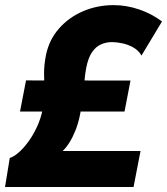

<svg xmlns="http://www.w3.org/2000/svg" viewBox="-44 -748 668 768"><path d="M-23.9 0 -4.9 -116.2Q9.3 -120.1 28.6 -136.2Q47.9 -152.3 67.4 -178.5Q86.9 -204.6 103 -238.5Q119.1 -272.5 127 -312Q134.8 -349.6 133.8 -383.3Q132.8 -417 132.3 -452.1Q131.8 -487.3 140.1 -528.8Q152.8 -589.4 192.1 -634Q231.4 -678.7 288.3 -703.1Q345.2 -727.5 410.2 -727.5Q462.4 -727.5 513.2 -710Q564 -692.4 604 -662.1L522 -525.9Q509.8 -546.9 488.5 -558.6Q467.3 -570.3 444.3 -575Q421.4 -579.6 403.8 -579.6Q380.4 -579.6 359.6 -570.3Q338.9 -561 323.7 -538.6Q308.6 -516.1 300.8 -476.1Q295.9 -450.2 293.9 -424.1Q292 -397.9 288.6 -365.5Q285.2 -333 275.9 -288.1Q269.5 -256.3 258.8 -228.8Q248 -201.2 235.1 -180.2Q222.2 -159.2 208.5 -146L207.5 -144H518.1L490.2 0ZM36.1 -301.8 60.1 -426.3 478 -425.8 454.1 -301.8Z"/></svg>

Font: Reddit Sans Black
Style: Italic
Weight: 900
Italic angle: -11.25°
Designer: Stephen Hutchings
Version: Version 1.013